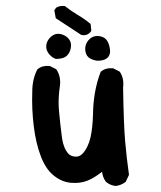

<svg xmlns="http://www.w3.org/2000/svg" viewBox="-20 -614 540 642"><path d="M365.7 7.8Q348.1 5.4 335 -5.4L334.5 -5.9L334 -6.3Q328.6 -13.7 325.4 -22.2Q322.3 -30.8 321.3 -39.6Q293.5 -18.1 272 -9.8Q247.1 0 216.3 -2.9Q185.1 -5.9 158.2 -28.3Q145 -39.1 134.3 -55.7Q123.5 -72.3 115.7 -93.8Q99.6 -136.2 92.8 -192.9Q85.9 -248.5 87.9 -307.6Q87.9 -348.1 104 -380.4L104.5 -381.8L105.5 -382.3Q113.3 -389.2 123.3 -391.8Q133.3 -394.5 145 -393.6H146L147 -393.1L166.5 -383.3L168 -382.3L168.9 -381.3Q177.2 -368.7 179.9 -353.5Q182.6 -338.4 179.7 -322.3Q177.7 -308.1 176.8 -293.9Q175.8 -279.8 176 -266.1Q176.3 -252.4 177.7 -238.8Q181.6 -196.8 186.5 -159.2Q188 -146.5 190.7 -136.2Q193.4 -126 196.8 -118.4Q200.2 -110.8 204.6 -105Q210.4 -96.7 218.5 -93.3Q226.6 -89.8 236.8 -90.3Q256.8 -91.8 272.9 -126Q278.8 -138.2 282.5 -154.1Q286.1 -169.9 288.3 -189.9Q290.5 -210 291 -233.4Q291.5 -270 297.6 -304.7Q303.7 -339.4 315.9 -372.1L316.4 -373.5L317.4 -374.5Q333 -387.7 356.9 -385.7H357.9L358.9 -385.3L378.4 -375.5L379.9 -374.5L380.9 -373.5Q388.2 -362.8 390.9 -349.4Q393.6 -335.9 391.6 -320.8Q393.6 -198.2 398.4 -142.1Q403.3 -85.4 411.1 -31.2V-29.3L410.6 -27.8L400.9 -7.3L400.4 -5.9L398.9 -4.9Q384.3 5.9 366.7 7.8H366.2ZM302.7 -411.1Q279.8 -415.5 271.5 -427.2Q263.7 -439 265.1 -455.6Q266.1 -464.4 270.3 -471.7Q274.4 -479 281.2 -484.9Q296.4 -497.6 319.3 -491.7Q322.8 -490.7 325.9 -489Q329.1 -487.3 331.8 -485.1Q334.5 -482.9 336.7 -480Q338.9 -477.1 340.6 -473.6Q342.3 -470.2 343.8 -466.1Q345.2 -461.9 346.2 -457.5Q347.2 -453.1 347.7 -448.2Q348.1 -444.3 348.1 -440.9Q347.2 -425.3 335.4 -417.7Q323.7 -410.2 303.2 -411.1ZM166.5 -417Q163.1 -418 159.2 -420.2Q155.3 -422.4 151.9 -425.3Q148.4 -428.2 144.5 -432.6Q138.7 -439.5 136.2 -447.3Q133.8 -455.1 134.8 -463.4Q137.2 -479.5 150.4 -491.2Q164.1 -503.4 180.7 -500.5Q196.3 -497.6 207 -487.3Q212.9 -481.4 215.6 -474.1Q218.3 -466.8 217.3 -458Q215.8 -440.9 205.1 -429.2Q193.8 -417 168 -417H167.5ZM250.5 -498 168.5 -551.8 166.5 -553.2 166 -555.7 162.1 -577.1 161.6 -579.6 163.1 -581.5 167 -587.4 168 -588.4 168.9 -588.9Q180.2 -595.7 196.3 -593.8L197.8 -593.3L198.7 -592.3Q218.3 -577.1 239.3 -564.5Q261.2 -551.8 280.8 -535.6L282.7 -534.2L283.2 -531.7L285.2 -513.2V-511.2L284.2 -509.3Q278.3 -501 270 -498Q261.7 -495.1 252.4 -497.1L251.5 -497.6Z"/></svg>

Font: NaikaiFont
Style: SemiBold
Weight: 600
Version: Version 1.89